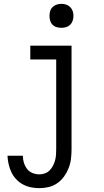

<svg xmlns="http://www.w3.org/2000/svg" viewBox="-20 -768 540 1001"><path d="M185 213Q210 213 234.5 207Q259 201 279.5 186.5Q300 172 314.5 151.5Q329 131 338 108Q347 85 350 60Q353 35 353 10V-530H138V-458H273V10Q273 25 272 39.5Q271 54 267 68.5Q263 83 256 96.5Q249 110 238.5 120.5Q228 131 214 136Q200 141 185 141Q167 141 149.5 134Q132 127 121 112.5Q110 98 104.5 80Q99 62 99 44H19Q20 66 25 88Q30 110 39.5 130Q49 150 64.5 166.5Q80 183 99.5 193.5Q119 204 141 208.5Q163 213 185 213ZM300 -623Q313 -623 325 -626.5Q337 -630 346 -639Q355 -648 359 -660.5Q363 -673 363 -685Q363 -698 359 -710Q355 -722 346 -731Q337 -740 325 -744Q313 -748 300 -748Q288 -748 275.5 -744Q263 -740 254 -731Q245 -722 241.5 -710Q238 -698 238 -685Q238 -673 241.5 -660.5Q245 -648 254 -639Q263 -630 275.5 -626.5Q288 -623 300 -623Z"/></svg>

Font: Iosevka SS09
Style: Regular
Weight: 400
Monospace: yes
Designer: Belleve Invis
Foundry: Belleve Invis
Version: Version 5.2.1; ttfautohint (v1.8.3)